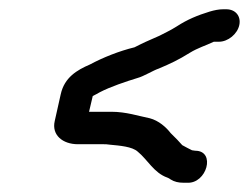

<svg xmlns="http://www.w3.org/2000/svg" viewBox="-20 -468 537 414"><path d="M468 -448H461C452 -448 442 -446 432 -443C406 -435 384 -426 361 -411C345 -401 339 -399 324 -391C309 -384 298 -380 282 -372L270 -366C237 -358 202 -344 174 -329C146 -317 119 -301 111 -265L98 -207C91 -177 115 -157 148 -157H204C207 -157 211 -157 217 -156C238 -154 265 -152 277 -141C298 -124 312 -95 341 -85C344 -84 345 -83 348 -81C356 -76 365 -74 375 -74H383C426 -71 446 -143 401 -143L394 -144C388 -147 380 -151 373 -155L362 -167L348 -181C338 -194 322 -208 303 -213C278 -218 252 -227 220 -227H172L180 -261C186 -264 190 -266 195 -269C218 -281 251 -292 277 -300C289 -303 312 -317 322 -320C348 -331 365 -339 389 -354C407 -365 422 -369 441 -378H452C472 -378 492 -395 496 -414C500 -433 488 -448 468 -448Z"/></svg>

Font: Electronic
Style: BdIt
Weight: 700
Version: Version 1.011